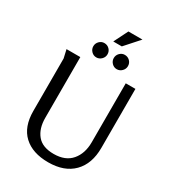

<svg xmlns="http://www.w3.org/2000/svg" viewBox="-245 -1180 1196 1325"><g transform="rotate(30 353.5 -517.5)"><path d="M181 -728V-244Q181 -159 223 -108Q265 -57 355 -57Q448 -57 495.5 -113Q543 -169 543 -258V-728H620V-258Q620 -131 549.5 -59.5Q479 12 351 12Q226 12 156 -53Q86 -118 86 -244V-662L71 -728ZM380 -1047H492L392 -935H324ZM334 -838Q334 -815 317 -798Q300 -781 277 -781Q254 -781 237.5 -798Q221 -815 221 -838Q221 -861 237.5 -878Q254 -895 277 -895Q301 -895 317.5 -878.5Q334 -862 334 -838ZM497 -838Q497 -815 480 -798Q463 -781 440 -781Q417 -781 400.5 -798Q384 -815 384 -838Q384 -861 400.5 -878Q417 -895 440 -895Q464 -895 480.5 -878.5Q497 -862 497 -838Z"/></g></svg>

Font: Rosario Light
Style: Regular
Weight: 300
Designer: Hector Gatti
Foundry: Omnibus Type
Version: Version 1.101; ttfautohint (v1.8.1.43-b0c9)